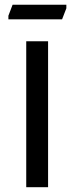

<svg xmlns="http://www.w3.org/2000/svg" viewBox="-20 -785 312 805"><path d="M258.2 -765.2V-750.2L240.3 -704H15.2V-719L32.8 -765.2ZM90 0V-612H181.6V0Z"/></svg>

Font: Ancizar Sans Thin
Style: Regular
Weight: 100
Designer: Cesar Puertas, Viviana Monsalve, Julian Moncada, Julian Prieto, Jose Castro, Mariel Hernandez, Felipe Aragon, Sara Alarc
Version: Version 8.100